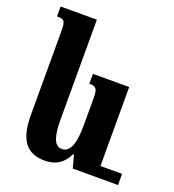

<svg xmlns="http://www.w3.org/2000/svg" viewBox="-139 -867 891 985"><g transform="rotate(20 306.5 -374.5)"><path d="M613 -61H495V-492H297V-438C333 -438 343 -429 343 -378V-228C343 -139 328 -75 278 -75C235 -75 221 -128 221 -216V-760H23V-706C64 -706 70 -698 70 -642V-185C70 -50 116 11 215 11C274 11 314 -12 343 -70H347L366 0H613Z"/></g></svg>

Font: Noto Serif Armenian Condensed Extra
Style: Regular
Weight: 800
Width: 3
Designer: Monotype Design Team
Foundry: Monotype Imaging Inc.
Version: Version 1.901